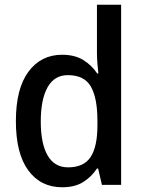

<svg xmlns="http://www.w3.org/2000/svg" viewBox="-20 -831 606 810"><path d="M242 -41Q152 -41 99.5 -112Q47 -183 47 -320Q47 -457 100 -528.5Q153 -600 242 -600Q295 -600 331 -578Q367 -556 390 -521H395Q393 -539 391 -563Q389 -587 389 -606V-811H491V-51H410L394 -120H389Q366 -85 331 -63Q296 -41 242 -41ZM267 -125Q334 -125 362.5 -169Q391 -213 391 -301V-322Q391 -417 363.5 -465.5Q336 -514 266 -514Q209 -514 180.5 -462.5Q152 -411 152 -319Q152 -225 181 -175Q210 -125 267 -125Z"/></svg>

Font: Noto Sans Tamil UI SemiCondensed Medium
Style: Regular
Weight: 500
Width: 4
Designer: Jelle Bosma - Monotype Design Team
Foundry: Monotype Imaging Inc.
Version: Version 2.004; ttfautohint (v1.8.4.7-5d5b)